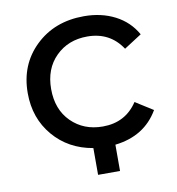

<svg xmlns="http://www.w3.org/2000/svg" viewBox="-75 -603 721 784"><g transform="rotate(-10 285.5 -211.0)"><path d="M323 -78Q417 -78 467 -154L540 -108Q483 -10 360 4V113H269V2Q168 -15 106 -88Q44 -161 44 -265Q44 -383 123 -459Q202 -535 324 -535Q396 -535 452.5 -506Q509 -477 540 -422L467 -375Q417 -451 323 -451Q244 -451 192.5 -400Q141 -349 141 -265Q141 -180 192.5 -129Q244 -78 323 -78Z"/></g></svg>

Font: Montserrat
Style: Regular
Weight: 500
Designer: Julieta Ulanovsky
Foundry: Julieta Ulanovsky
Version: Version 7.200;PS 007.200;hotconv 1.0.88;makeotf.lib2.5.64775